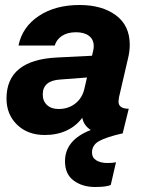

<svg xmlns="http://www.w3.org/2000/svg" viewBox="-20 -530 581 768"><path d="M456 -141Q454 -129 454 -124Q454 -95 495 -95L471 2L472 3Q406 18 377 34Q348 50 348 80Q348 101 365.5 111.5Q383 122 409 122Q432 122 444 119L423 210Q405 218 360 218Q310 218 275 192.5Q240 167 240 115Q240 30 343 -10Q315 -28 309 -59Q285 -26 246.5 -8Q208 10 159 10Q91 10 48.5 -31Q6 -72 6 -136Q6 -290 208 -300L348 -307L352 -324Q355 -336 355 -345Q355 -372 336 -386.5Q317 -401 284 -401Q250 -401 228 -386.5Q206 -372 199 -348H54Q69 -422 135 -466Q201 -510 298 -510Q388 -510 443.5 -469Q499 -428 499 -351Q499 -324 492 -296ZM318 -177 328 -220 222 -212Q151 -208 151 -152Q151 -126 168 -110Q185 -94 214 -94Q254 -94 282 -116.5Q310 -139 318 -177Z"/></svg>

Font: CBA Beacon Sans Extra Bold
Style: Italic
Weight: 800
Italic angle: -13°
Designer: Wei Huang
Foundry: Wei Huang
Version: Version 1.002